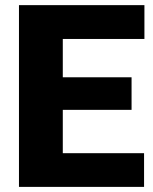

<svg xmlns="http://www.w3.org/2000/svg" viewBox="-20 -731 600 751"><path d="M543.5 -131.8V0H54.2V-710.9H544.9V-578.6H225.6V-428.7H494.6V-301.3H225.6V-131.8Z"/></svg>

Font: Vazirmatn RD UI Black
Style: Regular
Weight: 900
Designer: Saber Rastikerdar
Foundry: Saber Rastikerdar
Version: Version 33.003